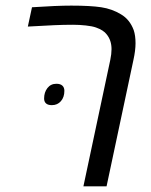

<svg xmlns="http://www.w3.org/2000/svg" viewBox="-20 -660 536 680"><path d="M375 -485.8Q375 -517.1 357.9 -538.1Q346.7 -553.2 320.3 -562.5Q306.6 -567.4 283.9 -569.8Q261.2 -572.3 238.8 -572.3Q204.6 -572.3 171.9 -570.8Q139.2 -569.3 78.6 -565.9L93.3 -634.3Q180.7 -640.1 232.4 -640.1Q300.3 -640.1 338.6 -634.3Q377 -628.4 408.2 -609.4Q439.5 -591.3 453.6 -553.2Q460 -534.2 460 -506.8Q460 -481.4 452.6 -447.8L357.4 0H275.4L370.6 -447.8Q375 -469.2 375 -485.8ZM136.2 -311Q136.2 -333 147.9 -348.1Q159.7 -363.3 179.7 -363.3Q193.8 -363.3 200.9 -356.7Q208 -350.1 208 -338.4Q208 -315.9 195.8 -301.8Q183.6 -287.6 163.6 -287.6Q149.9 -287.6 143.1 -293.7Q136.2 -299.8 136.2 -311Z"/></svg>

Font: Viking Open Sans
Style: Italic
Weight: 400
Italic angle: -12°
Foundry: Ascender Corporation
Version: Version 2.000